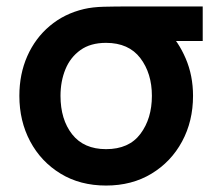

<svg xmlns="http://www.w3.org/2000/svg" viewBox="-20 -560 676 595"><path d="M308.7 15Q228.1 15 167.6 -22Q107.1 -58.9 73.5 -121.9Q40 -184.8 40 -263Q40 -330.5 64.6 -386.1Q89.2 -441.7 134.2 -479.6Q179.2 -517.6 240.3 -532Q266.7 -538.2 301.6 -539.1Q336.5 -540 382 -540H608.2V-433H470.2L498 -465.3Q532.8 -431.6 555.5 -378.7Q578.2 -325.8 578.2 -263Q578.2 -184.4 544.2 -121.5Q510.2 -58.5 449.5 -21.8Q388.8 15 308.7 15ZM308.7 -97.8Q379.8 -97.8 415.2 -145.2Q450.7 -192.5 450.7 -263Q450.7 -332.9 414.8 -380Q378.9 -427.1 308.7 -427.2Q260.4 -427.2 229.2 -404.8Q197.9 -382.4 182.7 -345.2Q167.5 -308 167.5 -263Q167.5 -189.8 203.6 -143.8Q239.8 -97.8 308.7 -97.8Z"/></svg>

Font: Manrope ExtraLight
Style: Regular
Weight: 200
Designer: Mikhail Sharanda
Foundry: Mikhail Sharanda
Version: Version 4.505